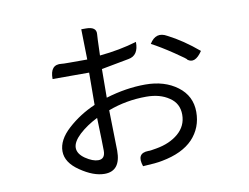

<svg xmlns="http://www.w3.org/2000/svg" viewBox="-74 -728 1148 885"><g transform="rotate(-10 500.0 -285.5)"><path d="M360 -481 357 -623H379Q429 -623 425 -587Q424 -586 421 -489Q515 -498 595 -522Q596 -458 547 -450L419 -426L418 -292Q513 -321 603 -321Q693 -321 753 -276Q813 -231 813 -156Q813 -82 764 -30Q715 21 619 39Q591 45 528 48Q506 -16 564 -17Q571 -16 603 -22Q666 -33 706 -67Q747 -102 747 -155Q747 -208 704 -236Q662 -265 598 -265Q504 -265 419 -233L423 -43Q423 52 348 52Q296 52 235 10Q174 -31 174 -84Q174 -137 229 -187Q285 -238 357 -269L358 -420H187Q186 -489 241 -482Q243 -481 277 -481ZM661 -501Q693 -553 743 -524Q812 -489 883 -429Q846 -374 813 -401Q819 -401 761 -440Q703 -479 661 -501ZM272 -150Q237 -117 237 -89Q237 -61 270 -38Q304 -15 330 -15Q362 -15 362 -54Q362 -82 358 -208Q308 -183 272 -150Z"/></g></svg>

Font: Swei Half Moon CJK TC
Style: DemiLight
Weight: 350
Version: Version 2.125